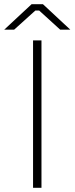

<svg xmlns="http://www.w3.org/2000/svg" viewBox="-50 -892 354 912"><path d="M-30 -751H17L118 -842H136L236 -751H284L154 -872H100ZM107 0H147V-700H107Z"/></svg>

Font: Fixel Text ExtraLight
Style: Regular
Weight: 200
Width: 4
Designer: AlfaBravo + MacPaw
Foundry: Kyrylo Tkachov, Marchela Mozhyna, Serhii Makarenko, Maria Weinstein, Zakhar Kryvoshyya
Version: Version 1.211